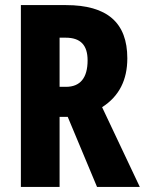

<svg xmlns="http://www.w3.org/2000/svg" viewBox="-20 -734 569 754"><path d="M239 -714H62V0H214V-275H246L361 0H529L381 -313C448 -356 480 -420 480 -505C480 -645 401 -714 239 -714ZM238 -586C296 -586 324 -557 324 -497C324 -428 295 -393 239 -393H214V-586Z"/></svg>

Font: Noto Sans Lao UI ExtCond ExtBd
Style: Regular
Weight: 800
Width: 2
Designer: Monotype Design Team
Foundry: Monotype Imaging Inc.
Version: Version 2.000